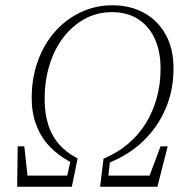

<svg xmlns="http://www.w3.org/2000/svg" viewBox="-20 -707 714 727"><path d="M45 0 47 -153H72L87 -16L69 -42H246L230 -21L246 -94Q199 -119 166.5 -154Q134 -189 117 -234.5Q100 -280 100 -336Q100 -412 123.5 -476.5Q147 -541 189 -588Q231 -635 286.5 -661Q342 -687 406 -687Q472 -687 524 -659Q576 -631 606.5 -577.5Q637 -524 637 -448Q637 -366 607.5 -296.5Q578 -227 524 -174.5Q470 -122 396 -92L388 -21L376 -42H562L538 -20L588 -153H615L576 0H359L372 -106Q424 -128 464.5 -162Q505 -196 532 -240Q559 -284 573.5 -336Q588 -388 588 -447Q588 -512 566.5 -559.5Q545 -607 504 -634Q463 -661 404 -661Q347 -661 300 -635Q253 -609 219 -564Q185 -519 167 -459.5Q149 -400 149 -333Q149 -279 162 -236.5Q175 -194 202.5 -162Q230 -130 274 -107L252 0Z"/></svg>

Font: Source Serif 4 36pt Light
Style: Italic
Weight: 300
Italic angle: -12°
Designer: Frank Grießhammer
Foundry: Adobe Systems Incorporated
Version: Version 4.004;hotconv 1.0.116;makeotfexe 2.5.65601